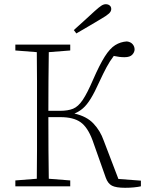

<svg xmlns="http://www.w3.org/2000/svg" viewBox="-20 -886 698 913"><path d="M483 -41 420 -219Q397 -281 363 -305Q329 -329 267 -329H210Q210 -242 210.5 -171.5Q211 -101 212 -36L314 -28V0H53V-28L155 -36Q156 -104 156 -172.5Q156 -241 156 -310V-364Q156 -433 156 -501.5Q156 -570 155 -638L53 -646V-674H314V-646L212 -638Q211 -570 210.5 -500Q210 -430 210 -359H265Q303 -359 327.5 -369Q352 -379 373.5 -411Q395 -443 423 -508Q454 -579 478.5 -617.5Q503 -656 528 -671.5Q553 -687 583 -689Q601 -687 610.5 -676Q620 -665 620 -651Q620 -638 609 -626Q598 -614 572 -614Q548 -614 521 -620Q502 -595 486.5 -566Q471 -537 452 -496Q430 -447 411.5 -417Q393 -387 374.5 -371Q356 -355 334 -346Q392 -333 424.5 -298.5Q457 -264 473 -218L543 -35L650 -27V0Q637 3 617 5Q597 7 575 7Q532 7 512.5 -3Q493 -13 483 -41ZM331 -743Q357 -766 382 -789Q407 -812 430 -833Q451 -852 462 -859Q473 -866 483 -866Q494 -866 501.5 -860Q509 -854 509 -843Q509 -832 498.5 -822Q488 -812 462 -797Q433 -780 403 -762Q373 -744 343 -727Z"/></svg>

Font: Source Serif Pro Light
Style: Regular
Weight: 300
Designer: Frank Grießhammer
Foundry: Adobe Systems Incorporated
Version: Version 3.001;hotconv 1.0.111;makeotfexe 2.5.65597